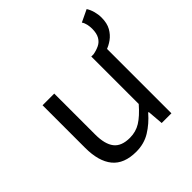

<svg xmlns="http://www.w3.org/2000/svg" viewBox="-182 -811 964 964"><g transform="rotate(-45 300.0 -329.5)"><path d="M497 -454 439 -486Q462 -490 482 -499.5Q502 -509 513.5 -529Q525 -549 525 -582Q525 -597 521.5 -613Q518 -629 510 -640L575 -671Q586 -654 592 -632Q598 -610 598 -588Q598 -548 583 -521.5Q568 -495 545 -478.5Q522 -462 497 -454ZM245 12Q159 12 118 -38Q77 -88 77 -184V-486H160V-195Q160 -127 186 -93.5Q212 -60 272 -60Q314 -60 348 -81Q382 -102 423 -149V-486H506V0H437L430 -85H426Q389 -42 345 -15Q301 12 245 12Z"/></g></svg>

Font: Source Code Variable
Style: Regular
Weight: 400
Monospace: yes
Designer: Paul D. Hunt, Teo Tuominen
Foundry: Adobe Systems Incorporated
Version: Version 1.010;hotconv 1.0.106;makeotfexe 2.5.65593